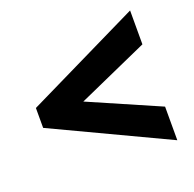

<svg xmlns="http://www.w3.org/2000/svg" viewBox="-96 -709 705 698"><g transform="rotate(-20 256.5 -360.0)"><path d="M476 -109 33 -318V-395L476 -611V-480L203 -358L476 -239Z"/></g></svg>

Font: Noto Sans Thai Cond ExtBd
Style: Regular
Weight: 800
Width: 3
Designer: Monotype Design Team
Foundry: Monotype Imaging Inc.
Version: Version 2.002; ttfautohint (v1.8.4.7-5d5b)